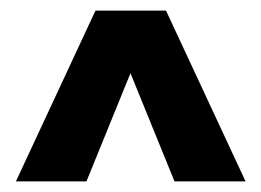

<svg xmlns="http://www.w3.org/2000/svg" viewBox="-20 -770 492 362"><path d="M10 -428 160 -750H293L443 -428H309L226 -632L143 -428Z"/></svg>

Font: Saira Expanded ExtraBold
Style: Regular
Weight: 800
Width: 7
Designer: Hector Gatti with collaboration of the Omnibus-Type team
Foundry: Omnibus-Type
Version: Version 1.101